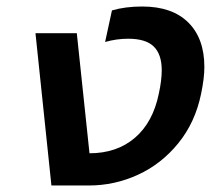

<svg xmlns="http://www.w3.org/2000/svg" viewBox="-20 -570 669 590"><path d="M89 -468H216L255 -99Q339 -99 394.5 -146.5Q450 -194 468 -282Q477 -323 477 -354Q477 -403 452.5 -427Q428 -451 374 -451Q338 -451 303 -441L324 -538Q365 -550 417 -550Q509 -550 558.5 -501Q608 -452 608 -364Q608 -330 598 -282Q580 -194 528 -130Q476 -66 404 -33Q332 0 253 0H138Z"/></svg>

Font: Prompt Medium
Style: Italic
Weight: 500
Italic angle: -12°
Designer: Katatrad Team
Foundry: CadsonDemak
Version: Version 1.001